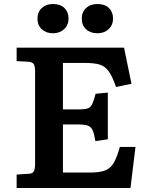

<svg xmlns="http://www.w3.org/2000/svg" viewBox="-20 -938 748 958"><path d="M63 0V-67L122 -71Q140 -71 147.5 -81Q155 -91 155 -122V-583Q155 -608 148 -618.5Q141 -629 120 -630L63 -633V-700H599L636 -520L559 -504Q541 -556 523 -581.5Q505 -607 478 -615.5Q451 -624 404 -624H294V-392H373Q402 -392 417 -397Q432 -402 440 -418.5Q448 -435 457 -470L518 -476V-243L456 -234Q450 -271 442 -288.5Q434 -306 417.5 -311.5Q401 -317 371 -317H294V-77H428Q477 -77 504.5 -87.5Q532 -98 548 -126Q564 -154 578 -205H656L631 0ZM466 -772Q431 -772 409.5 -792Q388 -812 388 -845Q388 -878 409.5 -898Q431 -918 466 -918Q503 -918 523.5 -898Q544 -878 544 -846Q544 -813 522 -792.5Q500 -772 466 -772ZM244 -772Q210 -772 188.5 -792Q167 -812 167 -845Q167 -878 188.5 -898Q210 -918 244 -918Q281 -918 301.5 -898Q322 -878 322 -846Q322 -813 300 -792.5Q278 -772 244 -772Z"/></svg>

Font: Literata 7pt SemiBold
Style: Regular
Weight: 600
Designer: Latin by Veronika Burian and Jose Scaglione. Greek by Irene Vlachou. Cyrillic by Vera Evstafieva.
Foundry: TypeTogether
Version: Version 3.002